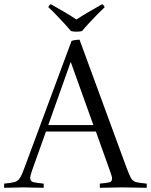

<svg xmlns="http://www.w3.org/2000/svg" viewBox="-26 -894 720 915"><path d="M-6 1Q-7 -9 -6 -19Q27 -22 43.5 -26.5Q60 -31 70 -47.5Q80 -64 93 -101L315 -699Q323 -702 334.5 -703.5Q346 -705 353 -705L577 -95Q590 -60 598.5 -45Q607 -30 623 -26Q639 -22 673 -19Q674 -9 673 1Q647 1 614.5 0Q582 -1 555 -1Q527 -1 502.5 0Q478 1 450 1Q449 -9 450 -19Q485 -22 496.5 -25.5Q508 -29 508 -43Q508 -48 506 -55.5Q504 -63 500 -74L431 -267H193L128 -85Q118 -58 118 -46Q118 -30 133 -26Q148 -22 182 -19Q183 -9 182 1Q157 1 133.5 0Q110 -1 85 -1Q65 -1 40.5 0Q16 1 -6 1ZM204 -298H419L311 -599ZM338 -801Q364 -818 397.5 -837.5Q431 -857 461 -874Q466 -871 468.5 -867.5Q471 -864 473 -860Q457 -845 436.5 -824Q416 -803 397 -782.5Q378 -762 365 -746Q355 -743 338 -743Q324 -743 312 -746Q299 -762 280 -782.5Q261 -803 241 -824Q221 -845 204 -860Q206 -864 209 -868Q212 -872 216 -874Q246 -857 279 -838Q312 -819 338 -801Z"/></svg>

Font: Castoro Titling
Style: Regular
Weight: 400
Version: Version 2.04